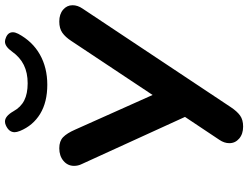

<svg xmlns="http://www.w3.org/2000/svg" viewBox="-130 -836 974 753"><g transform="rotate(-90 356.5 -459.0)"><path d="M172 -46Q172 -66 185 -85L275 -220L90 -625Q83 -639 83 -655Q83 -680 102.5 -696.5Q122 -713 152 -713Q180 -713 195.5 -698Q211 -683 225 -651L361 -347L573 -666Q588 -689 605 -701Q622 -713 649 -713Q678 -713 695.5 -698Q713 -683 713 -661Q713 -641 700 -622L313 -40Q297 -16 280.5 -4Q264 8 237 8Q208 8 190 -7.5Q172 -23 172 -46ZM220 -867Q215 -880 215 -888Q215 -911 243 -923Q250 -926 257 -926Q278 -926 297 -893Q313 -864 339.5 -850.5Q366 -837 407 -837Q448 -837 478.5 -852Q509 -867 531 -898Q551 -926 570 -926Q577 -926 584 -923Q607 -915 607 -895Q607 -886 601 -874Q571 -818 519.5 -789Q468 -760 401 -760Q333 -760 287 -788Q241 -816 220 -867Z"/></g></svg>

Font: SN Pro Bold
Style: Bold Italic
Weight: 700
Italic angle: -9°
Designer: Tobias Whetton
Foundry: Supernotes
Version: Version 1.003